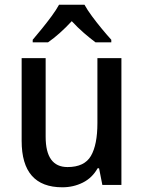

<svg xmlns="http://www.w3.org/2000/svg" viewBox="-20 -786 611 816"><path d="M496 -539V0H415L401 -71H395Q372 -30 332 -10Q292 10 245 10Q72 10 72 -187V-539H174V-205Q174 -76 267 -76Q339 -76 366.5 -123.5Q394 -171 394 -263V-539ZM339 -766Q351 -744 371 -717Q391 -690 412.5 -664Q434 -638 453 -617V-606H386Q363 -623 336.5 -646Q310 -669 285 -696Q233 -640 184 -606H119V-617Q137 -638 158.5 -664.5Q180 -691 199.5 -717.5Q219 -744 231 -766Z"/></svg>

Font: Noto Sans Sinhala SemiCondensed Medium
Style: Regular
Weight: 500
Width: 4
Designer: Jelle Bosma - Monotype Design Team
Foundry: Monotype Imaging Inc.
Version: Version 2.006; ttfautohint (v1.8.4.7-5d5b)